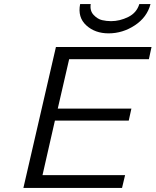

<svg xmlns="http://www.w3.org/2000/svg" viewBox="-20 -924 765 944"><path d="M374 -904H426Q421 -871 440.5 -850.5Q460 -830 482 -825Q504 -820 526 -820Q569 -820 610.5 -840.5Q652 -861 665 -904H720Q703 -839 643 -799.5Q583 -760 514 -760Q447 -760 404 -799.5Q361 -839 374 -904ZM95 0 255 -693H725L712 -633H320L264 -390H626L613 -331H250L189 -63H595L580 0Z"/></svg>

Font: Coval
Style: ExtraLight Italic
Weight: 200
Foundry: Context Ltd
Version: Version 001.000